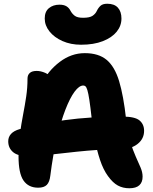

<svg xmlns="http://www.w3.org/2000/svg" viewBox="-20 -995 820 1026"><path d="M671 11Q637 11 610 -3.5Q583 -18 557 -54Q532 -88 514.5 -140.5Q497 -193 486.5 -252Q476 -311 470 -362Q463 -425 457.5 -461Q452 -497 447 -513Q442 -529 437 -533.5Q432 -538 425 -538Q403 -538 378.5 -505Q354 -472 329.5 -409Q305 -346 284 -257Q263 -168 249 -57Q245 -22 230 -7Q215 8 184 8Q132 8 105.5 -30.5Q79 -69 79 -160Q79 -225 86.5 -279.5Q94 -334 103.5 -383Q113 -432 120 -479Q127 -526 127 -575Q127 -594 139 -605Q151 -616 176 -616Q198 -616 222 -605.5Q246 -595 266 -566L199 -543Q237 -617 299 -664Q361 -711 433 -711Q507 -711 550 -675Q593 -639 616.5 -561.5Q640 -484 654 -357Q661 -289 675.5 -240.5Q690 -192 705.5 -158Q721 -124 731.5 -99Q742 -74 742 -51Q742 -21 724.5 -5Q707 11 671 11ZM134 -160Q76 -160 50 -182Q24 -204 24 -240Q24 -263 39 -279.5Q54 -296 85 -305Q190 -334 326 -353Q462 -372 634 -372Q701 -372 725.5 -351.5Q750 -331 750 -296Q750 -253 715 -225.5Q680 -198 623 -198Q561 -198 503 -194Q445 -190 392 -184.5Q339 -179 292 -173.5Q245 -168 205.5 -164Q166 -160 134 -160ZM413 -756Q358 -756 314 -775.5Q270 -795 244.5 -827Q219 -859 219 -896Q219 -933 241.5 -951.5Q264 -970 298 -970Q321 -970 335 -961.5Q349 -953 357 -937Q365 -922 379 -911Q393 -900 424 -900Q459 -900 474.5 -910.5Q490 -921 497 -936Q505 -953 517 -964Q529 -975 553 -975Q591 -975 610 -954Q629 -933 629 -896Q629 -857 603.5 -825.5Q578 -794 529.5 -775Q481 -756 413 -756Z"/></svg>

Font: Shantell Sans ExtraBold
Style: Regular
Weight: 800
Designer: Stephen Nixon, Anya Danilova, Shantell Martin
Foundry: Arrow Type
Version: Version 1.011;[c5ecc13dd]